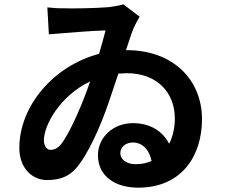

<svg xmlns="http://www.w3.org/2000/svg" viewBox="-20 -808 1040 884"><path d="M395 -433 389 -416C364 -343 306 -202 262 -145C244 -123 228 -118 212 -118C197 -118 182 -134 182 -162C182 -231 256 -367 395 -433ZM198 -774 205 -650C275 -656 412 -667 466 -668C459 -639 448 -601 436 -560C226 -505 69 -319 69 -127C69 -30 132 21 196 21C260 21 299 2 330 -33C385 -96 443 -226 481 -338L525 -469L564 -471C700 -471 785 -385 785 -262C785 -221 776 -180 759 -146C729 -203 673 -241 592 -241C500 -241 431 -175 431 -93C431 3 510 56 616 56C818 56 910 -92 910 -259C910 -446 771 -577 565 -577H560L586 -655C596 -684 611 -711 623 -731L548 -788C528 -782 502 -778 480 -775C419 -770 309 -768 270 -770C253 -769 226 -771 198 -774ZM678 -67C656 -57 632 -52 604 -52C562 -52 534 -74 534 -103C534 -133 561 -152 592 -152C630 -152 665 -126 678 -67Z"/></svg>

Font: Noto Sans TC
Style: Bold
Weight: 700
Designer: Ryoko NISHIZUKA 西塚涼子 (kana, bopomofo & ideographs); Paul D. Hunt (Latin, Greek & Cyrillic); Sandoll Communications 산돌커뮤니
Foundry: Adobe
Version: Version 2.004;hotconv 1.0.118;makeotfexe 2.5.65603